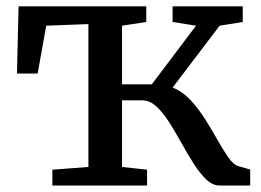

<svg xmlns="http://www.w3.org/2000/svg" viewBox="-20 -574 808 594"><path d="M142 0V-49L253.5 -57.5V-499.5L123 -494.5L96.5 -346.5H32.5L37.5 -554.5H432.5V-506L357.5 -494.5V-313H449.5L586.5 -494.5L514 -506V-554.5H731V-506L659.5 -494.5L514 -303Q544 -291.5 569 -264.8Q594 -238 614.8 -205Q635.5 -172 653.2 -140.5Q671 -109 686.8 -86.5Q702.5 -64 717.5 -60L754 -49.5V0H660Q638 0 618 -19Q598 -38 579 -68Q560 -98 541.2 -131.8Q522.5 -165.5 503.5 -195.5Q484.5 -225.5 464 -244.5Q443.5 -263.5 420.5 -263.5H357.5V-57.5L435 -49V0Z"/></svg>

Font: Merriweather 20pt
Style: Regular
Weight: 400
Version: Version 2.100